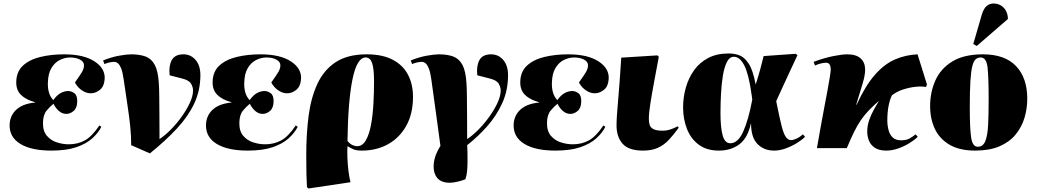

<svg xmlns="http://www.w3.org/2000/svg" viewBox="-20 -848 5934 1099"><path d="M274 14Q160 14 97 -24Q34 -62 35 -132Q36 -185 72.5 -219.5Q109 -254 180 -261L181 -263Q128 -277 100 -305Q72 -333 73 -379Q74 -438 111.5 -472.5Q149 -507 211 -522Q273 -537 347 -537Q460 -537 522 -496Q584 -455 579 -394Q576 -353 551.5 -333.5Q527 -314 500 -314Q478 -314 458.5 -325Q439 -336 426 -351Q413 -366 409 -376Q438 -417 449 -435.5Q460 -454 461 -473Q461 -495 437.5 -507Q414 -519 382 -519Q351 -519 322 -504.5Q293 -490 274 -458Q255 -426 254 -372Q253 -345 260 -319.5Q267 -294 285 -275Q305 -303 326.5 -315Q348 -327 371 -327Q388 -327 405.5 -314.5Q423 -302 422 -266Q421 -229 401 -212.5Q381 -196 360 -196Q337 -196 318 -212Q299 -228 286 -254Q266 -238 246.5 -214.5Q227 -191 226 -146Q225 -98 248 -71Q271 -44 305.5 -33Q340 -22 374 -22Q424 -22 465 -44Q506 -66 549 -130L560 -122Q543 -88 508.5 -56.5Q474 -25 417 -5.5Q360 14 274 14Z M838 30 731 -17Q731 -70 725.5 -124Q720 -178 710 -243.5Q700 -309 688 -393Q682 -436 673 -457.5Q664 -479 654 -486.5Q644 -494 633 -494Q621 -494 604 -490Q587 -486 578 -481L570 -502Q620 -522 663.5 -529.5Q707 -537 730 -537Q780 -537 813.5 -524.5Q847 -512 866 -476.5Q885 -441 889 -372Q891 -348 891.5 -299.5Q892 -251 892.5 -187Q893 -123 893 -52Q925 -73 958.5 -107Q992 -141 1020.5 -181Q1049 -221 1067 -260Q1085 -299 1085 -331Q1085 -349 1073.5 -369Q1062 -389 1021 -399L951 -417Q945 -470 963 -503.5Q981 -537 1030 -537Q1072 -537 1099.5 -505Q1127 -473 1127 -418Q1127 -330 1091.5 -255Q1056 -180 991 -110.5Q926 -41 838 30Z M1398 14Q1284 14 1221 -24Q1158 -62 1159 -132Q1160 -185 1196.5 -219.5Q1233 -254 1304 -261L1305 -263Q1252 -277 1224 -305Q1196 -333 1197 -379Q1198 -438 1235.5 -472.5Q1273 -507 1335 -522Q1397 -537 1471 -537Q1584 -537 1646 -496Q1708 -455 1703 -394Q1700 -353 1675.5 -333.5Q1651 -314 1624 -314Q1602 -314 1582.5 -325Q1563 -336 1550 -351Q1537 -366 1533 -376Q1562 -417 1573 -435.5Q1584 -454 1585 -473Q1585 -495 1561.5 -507Q1538 -519 1506 -519Q1475 -519 1446 -504.5Q1417 -490 1398 -458Q1379 -426 1378 -372Q1377 -345 1384 -319.5Q1391 -294 1409 -275Q1429 -303 1450.5 -315Q1472 -327 1495 -327Q1512 -327 1529.5 -314.5Q1547 -302 1546 -266Q1545 -229 1525 -212.5Q1505 -196 1484 -196Q1461 -196 1442 -212Q1423 -228 1410 -254Q1390 -238 1370.5 -214.5Q1351 -191 1350 -146Q1349 -98 1372 -71Q1395 -44 1429.5 -33Q1464 -22 1498 -22Q1548 -22 1589 -44Q1630 -66 1673 -130L1684 -122Q1667 -88 1632.5 -56.5Q1598 -25 1541 -5.5Q1484 14 1398 14Z M1745 231 1737 223Q1735 188 1734 147Q1733 106 1733 38Q1733 -81 1746.5 -185Q1760 -289 1797 -368.5Q1834 -448 1902 -492.5Q1970 -537 2079 -537Q2169 -537 2228 -506Q2287 -475 2315.5 -420Q2344 -365 2344 -294Q2344 -197 2305.5 -128Q2267 -59 2201 -22.5Q2135 14 2051 14Q2020 14 2002.5 6.5Q1985 -1 1970 -11H1969Q1967 17 1968.5 54.5Q1970 92 1974.5 129.5Q1979 167 1986 195ZM2024 -11Q2055 -11 2074.5 -45.5Q2094 -80 2104 -135.5Q2114 -191 2117.5 -255.5Q2121 -320 2121 -380Q2121 -455 2110 -487Q2099 -519 2073 -519Q2023 -519 1997.5 -393.5Q1972 -268 1969 -41Q1984 -23 1999 -17Q2014 -11 2024 -11Z M2555 198Q2507 198 2484.5 172.5Q2462 147 2462 106Q2462 79 2470.5 51Q2479 23 2501 -13Q2491 -85 2479 -175.5Q2467 -266 2449 -393Q2443 -436 2434 -457.5Q2425 -479 2415 -486.5Q2405 -494 2394 -494Q2382 -494 2365 -490Q2348 -486 2339 -481L2331 -502Q2381 -522 2424.5 -529.5Q2468 -537 2491 -537Q2541 -537 2574.5 -524.5Q2608 -512 2627 -476.5Q2646 -441 2650 -372Q2652 -348 2652.5 -299.5Q2653 -251 2653.5 -187Q2654 -123 2654 -52Q2686 -73 2719.5 -107Q2753 -141 2781.5 -181Q2810 -221 2828 -260Q2846 -299 2846 -331Q2846 -349 2834.5 -369Q2823 -389 2782 -399L2712 -417Q2706 -470 2724 -503.5Q2742 -537 2791 -537Q2833 -537 2860.5 -505Q2888 -473 2888 -418Q2888 -330 2854.5 -257Q2821 -184 2768 -124.5Q2715 -65 2654 -17Q2655 -6 2655.5 13.5Q2656 33 2656 51Q2656 69 2656 79Q2656 107 2653.5 132.5Q2651 158 2644 178Q2628 185 2601 191.5Q2574 198 2555 198Z M3159 14Q3045 14 2982 -24Q2919 -62 2920 -132Q2921 -185 2957.5 -219.5Q2994 -254 3065 -261L3066 -263Q3013 -277 2985 -305Q2957 -333 2958 -379Q2959 -438 2996.5 -472.5Q3034 -507 3096 -522Q3158 -537 3232 -537Q3345 -537 3407 -496Q3469 -455 3464 -394Q3461 -353 3436.5 -333.5Q3412 -314 3385 -314Q3363 -314 3343.5 -325Q3324 -336 3311 -351Q3298 -366 3294 -376Q3323 -417 3334 -435.5Q3345 -454 3346 -473Q3346 -495 3322.5 -507Q3299 -519 3267 -519Q3236 -519 3207 -504.5Q3178 -490 3159 -458Q3140 -426 3139 -372Q3138 -345 3145 -319.5Q3152 -294 3170 -275Q3190 -303 3211.5 -315Q3233 -327 3256 -327Q3273 -327 3290.5 -314.5Q3308 -302 3307 -266Q3306 -229 3286 -212.5Q3266 -196 3245 -196Q3222 -196 3203 -212Q3184 -228 3171 -254Q3151 -238 3131.5 -214.5Q3112 -191 3111 -146Q3110 -98 3133 -71Q3156 -44 3190.5 -33Q3225 -22 3259 -22Q3309 -22 3350 -44Q3391 -66 3434 -130L3445 -122Q3428 -88 3393.5 -56.5Q3359 -25 3302 -5.5Q3245 14 3159 14Z M3660 14Q3579 14 3544 -25Q3509 -64 3509 -130Q3509 -174 3518 -273.5Q3527 -373 3536 -518L3743 -531L3751 -523Q3737 -448 3724 -378.5Q3711 -309 3702.5 -254.5Q3694 -200 3694 -168Q3694 -149 3698.5 -133.5Q3703 -118 3720 -109Q3737 -100 3773 -100Q3798 -100 3820 -108Q3842 -116 3859 -125L3865 -117Q3836 -77 3808.5 -47.5Q3781 -18 3746 -2Q3711 14 3660 14Z M4095 14Q4025 14 3979.5 -20Q3934 -54 3912 -110.5Q3890 -167 3890 -233Q3890 -291 3905.5 -346Q3921 -401 3952.5 -445.5Q3984 -490 4033.5 -516Q4083 -542 4151 -542Q4184 -542 4213 -531Q4242 -520 4266 -483Q4290 -446 4305 -366H4306Q4323 -419 4332 -453Q4341 -487 4351 -527L4533 -540L4545 -533Q4517 -473 4496.5 -429Q4476 -385 4459 -348Q4442 -311 4423 -269L4431 -230Q4445 -161 4455.5 -121Q4466 -81 4478.5 -63.5Q4491 -46 4509 -46Q4520 -46 4539 -54.5Q4558 -63 4576 -79L4588 -65Q4574 -50 4545 -31.5Q4516 -13 4480.5 0.5Q4445 14 4411 14Q4353 14 4316 -23.5Q4279 -61 4279 -141H4278Q4260 -58 4212 -22Q4164 14 4095 14ZM4160 -28Q4204 -28 4234 -94.5Q4264 -161 4286 -278L4282 -307Q4266 -423 4240.5 -473Q4215 -523 4181 -523Q4156 -523 4141 -493.5Q4126 -464 4118 -416Q4110 -368 4107 -311.5Q4104 -255 4104 -200Q4104 -118 4116.5 -73Q4129 -28 4160 -28Z M5054 14Q5011 14 4987 -2.5Q4963 -19 4953.5 -44Q4944 -69 4944 -94Q4944 -128 4955 -160Q4966 -192 4982 -220.5Q4998 -249 5011 -271Q4978 -242 4953 -216Q4928 -190 4908 -161Q4888 -132 4869 -93.5Q4850 -55 4827 0H4656Q4665 -53 4675.5 -110.5Q4686 -168 4696.5 -224Q4707 -280 4716 -327.5Q4725 -375 4730 -407.5Q4735 -440 4735 -450Q4735 -489 4708 -489Q4701 -489 4684 -486Q4667 -483 4645 -473L4637 -494Q4699 -517 4750 -527Q4801 -537 4829 -537Q4881 -537 4906.5 -513.5Q4932 -490 4932 -449Q4932 -418 4918 -371Q4904 -324 4881 -249L4883 -248Q4934 -359 4988.5 -420.5Q5043 -482 5103.5 -508Q5164 -534 5232 -537L5286 -364L5280 -350Q5255 -355 5219 -351Q5183 -347 5147 -335Q5111 -323 5085 -302Q5073 -277 5066 -241Q5059 -205 5059 -159Q5059 -130 5066 -103.5Q5073 -77 5090 -61Q5107 -45 5138 -45Q5168 -45 5186.5 -55.5Q5205 -66 5221 -79L5233 -65Q5214 -46 5183.5 -27.5Q5153 -9 5119 2.5Q5085 14 5054 14Z M5562 14Q5474 14 5417 -18.5Q5360 -51 5332 -108.5Q5304 -166 5304 -241Q5304 -321 5334.5 -388.5Q5365 -456 5431.5 -496.5Q5498 -537 5606 -537Q5732 -537 5796 -469.5Q5860 -402 5860 -283Q5860 -226 5844 -173Q5828 -120 5793 -77.5Q5758 -35 5701 -10.5Q5644 14 5562 14ZM5577 -8Q5607 -8 5620 -40.5Q5633 -73 5636 -134Q5639 -195 5639 -281Q5639 -409 5632.5 -464Q5626 -519 5593 -519Q5577 -519 5565 -509Q5553 -499 5545.5 -469.5Q5538 -440 5534.5 -383.5Q5531 -327 5531 -235Q5531 -111 5539 -59.5Q5547 -8 5577 -8ZM5571 -585 5551 -596 5600 -765Q5611 -800 5628 -814Q5645 -828 5667 -828Q5699 -828 5722 -807Q5745 -786 5749 -749V-739Z"/></svg>

Font: Literata 72pt Black
Style: Italic
Weight: 900
Italic angle: -2°
Designer: Latin by Veronika Burian and Jose Scaglione. Greek by Irene Vlachou. Cyrillic by Vera Evstafieva
Foundry: TypeTogether
Version: Version 3.002